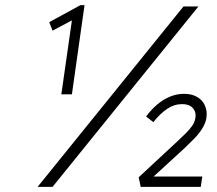

<svg xmlns="http://www.w3.org/2000/svg" viewBox="-20 -725 843 745"><path d="M218 -359 259 -646 184 -606 171 -639 292 -705H308L259 -359ZM126 0 692 -700H750L184 0ZM526 0 518 -37 672 -180Q689 -196 703 -210Q717 -224 726.5 -238Q736 -252 738 -267Q739 -272 739 -277Q739 -295 726 -308Q713 -321 686 -321Q656 -321 628.5 -302.5Q601 -284 575 -251L547 -273Q567 -300 590 -319.5Q613 -339 639.5 -350Q666 -361 694 -361Q724 -361 744.5 -349Q765 -337 773.5 -319Q782 -301 782 -283Q782 -276 781 -268Q778 -248 765.5 -227.5Q753 -207 735 -188.5Q717 -170 698 -152L576 -40H765L759 0Z"/></svg>

Font: Lexend ExtLt
Style: Italic
Weight: 250
Italic angle: -8.13011°
Designer: Bonnie Shaver-Troup, Thomas Jockin
Foundry: Lexend
Version: Version 1.007